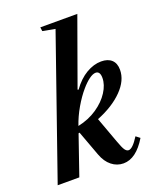

<svg xmlns="http://www.w3.org/2000/svg" viewBox="-178 -905 842 1009"><g transform="rotate(-20 243.0 -400.0)"><path d="M337.5 10.5Q301 10.5 271.8 -12.8Q242.5 -36 226.5 -79.5L174.5 -220.5L168.5 -219L93 0H-28L242.5 -776L173 -789L170 -811H377L242 -436.5L247 -434.5Q282.5 -484 324.8 -508.8Q367 -533.5 408.5 -533.5Q446 -533.5 466.8 -514.2Q487.5 -495 487.5 -458.5Q487.5 -399 434.2 -344.8Q381 -290.5 290 -254L341.5 -113Q356.5 -71 365.8 -58.2Q375 -45.5 386 -45.5Q408.5 -45.5 444 -102L466 -85Q408.5 10.5 337.5 10.5ZM181 -255.5Q242 -268.5 288.2 -300Q334.5 -331.5 360.2 -371.8Q386 -412 386 -450Q386 -487.5 361 -487.5Q345.5 -487.5 324 -471.8Q302.5 -456 280 -429.5Q251 -396 224 -349.5Q197 -303 181 -255.5Z"/></g></svg>

Font: Libre Caslon Condensed Bold
Style: Italic
Weight: 700
Italic angle: -22.583°
Designer: Pablo Impallari, Rodrigo Fuenzalida, Katja Schimmel, Ertekin Erdin
Foundry: Pablo Impallari, Rodrigo Fuenzalida
Version: Version 2.000; ttfautohint (v1.8.4.7-5d5b);gftools[0.9.33]